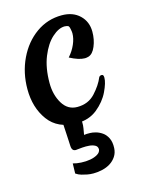

<svg xmlns="http://www.w3.org/2000/svg" viewBox="-94 -434 504 686"><g transform="rotate(-15 158.5 -90.5)"><path d="M15.6 -154.3Q15.6 -214.8 40 -266.1Q64.5 -317.4 106.9 -347.7Q149.4 -377.9 202.1 -377.9Q243.2 -377.9 268.1 -354Q293 -330.1 293 -293Q293 -263.7 282.7 -239.3Q272.5 -214.8 255.9 -210Q248 -208 243.2 -208Q220.7 -208 187.5 -225.6Q204.1 -244.1 213.4 -265.6Q222.7 -287.1 222.7 -305.7Q222.7 -311.5 220.7 -321.3Q219.7 -328.1 216.8 -333Q210.9 -336.9 202.1 -336.9Q179.7 -336.9 155.3 -314.9Q130.9 -293 114.3 -252Q97.7 -210.9 97.7 -155.3Q97.7 -111.3 117.2 -79.1Q136.7 -46.9 171.9 -46.9Q212.9 -46.9 238.3 -74.7Q263.7 -102.5 274.4 -128.9Q277.3 -134.8 285.2 -134.8Q292 -134.8 292 -123Q292 -104.5 276.9 -72.8Q261.7 -41 231 -16.1Q200.2 8.8 155.3 8.8Q85 8.8 50.3 -38.6Q15.6 -85.9 15.6 -154.3ZM260.7 128.9Q259.8 146.5 251 159.7Q242.2 172.9 229 181.2Q215.8 189.5 199.2 193.4Q182.6 197.3 166 197.3Q154.3 197.3 143.6 195.3Q133.8 193.4 123 190.4Q112.3 187.5 102.5 180.7L103.5 143.6Q116.2 147.5 133.8 148.4Q151.4 149.4 167.5 146.5Q183.6 143.6 194.8 136.7Q206.1 129.9 207 119.1Q207 108.4 197.8 103.5Q188.5 98.6 176.3 97.7Q164.1 96.7 151.4 97.7Q138.7 98.6 131.8 99.6Q112.3 103.5 111.3 81.1Q111.3 74.2 110.4 62.5Q109.4 51.8 108.9 34.7Q108.4 17.6 106.4 -7.8Q110.4 -11.7 116.7 -13.7Q123 -15.6 127.9 -16.6Q133.8 -17.6 140.6 -17.6Q147.5 -17.6 153.3 -16.6Q158.2 -15.6 163.6 -14.2Q168.9 -12.7 171.9 -10.7Q173.8 0 174.3 10.7Q174.8 21.5 172.9 32.2Q170.9 43.9 168.9 55.7Q173.8 54.7 179.2 54.7Q184.6 54.7 191.4 54.7Q200.2 54.7 212.4 58.1Q224.6 61.5 235.8 69.3Q247.1 77.1 254.4 91.8Q261.7 106.4 260.7 128.9Z"/></g></svg>

Font: BKP Parklife Text
Style: Regular
Weight: 400
Designer: Font Diner, Inc.; LA MECHKY PLUS GmbH
Foundry: Font Diner, Inc.; LA MECHKY PLUS GmbH
Version: Version 1.007